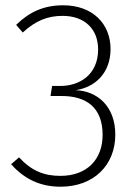

<svg xmlns="http://www.w3.org/2000/svg" viewBox="-20 -695 522 726"><path d="M219 -675C146 -675 91 -650 41 -601L66 -572C115 -617 160 -635 217 -635C298 -635 351 -587 351 -508C351 -412 280 -370 209 -370H177L171 -332H213C306 -332 368 -289 368 -185C368 -93 310 -30 208 -30C148 -30 100 -48 52 -100L22 -74C72 -18 132 11 209 11C335 11 416 -71 416 -186C416 -293 348 -351 266 -354C339 -365 398 -418 398 -510C398 -604 331 -675 219 -675Z"/></svg>

Font: Fira Sans ExtraLight
Style: Regular
Weight: 200
Designer: bBox Type GmbH & Carrois Corporate GbR & Edenspiekermann AG
Foundry: bBox Type GmbH & Carrois Corporate GbR & Edenspiekermann AG
Version: Version 4.300;PS 004.300;hotconv 1.0.88;makeotf.lib2.5.64775